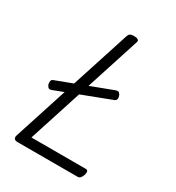

<svg xmlns="http://www.w3.org/2000/svg" viewBox="-208 -1014 1041 1138"><g transform="rotate(30 312.5 -445.0)"><path d="M90 0Q54 0 64 -32L334 -867Q338 -879 346 -884.5Q354 -890 373 -890Q391 -890 400 -884Q409 -878 404 -865L146 -65H518Q529 -65 532 -57Q535 -49 531 -33Q526 -17 518 -8.5Q510 0 500 0ZM110 -369Q97 -364 89.5 -368.5Q82 -373 76 -387Q73 -400 75 -410.5Q77 -421 90 -425L439 -557Q452 -561 458.5 -557.5Q465 -554 471 -543Q483 -512 461 -503Z"/></g></svg>

Font: Playwrite DK Loopet Light
Style: Regular
Weight: 300
Version: Version 1.003